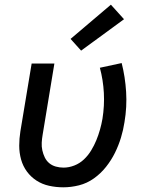

<svg xmlns="http://www.w3.org/2000/svg" viewBox="-20 -791 640 819"><path d="M250 8Q219 8 189.5 1.5Q160 -5 136 -20.5Q112 -36 95 -59Q78 -82 70 -110.5Q62 -139 62 -169.5Q62 -200 67 -231L115 -520H212L162 -217Q159 -200 158 -183Q157 -166 160.5 -150Q164 -134 171 -119.5Q178 -105 190 -95Q202 -85 218 -80.5Q234 -76 251 -76Q274 -76 297 -85Q320 -94 338 -111Q356 -128 369 -149.5Q382 -171 391 -193Q400 -215 406.5 -238Q413 -261 417 -284Q426 -340 423 -395Q420 -450 406 -502L499 -522Q514 -463 518 -399Q522 -335 511 -270Q506 -237 496 -204Q486 -171 470.5 -139.5Q455 -108 432.5 -79.5Q410 -51 380.5 -30Q351 -9 317 -0.5Q283 8 250 8ZM326 -575 281 -625 453 -771 509 -709Z"/></svg>

Font: Iosevka SS04 Medium Extended
Style: Italic
Weight: 500
Width: 7
Italic angle: -9°
Monospace: yes
Designer: Belleve Invis
Foundry: Belleve Invis
Version: Version 19.0.0; ttfautohint (v1.8.4)